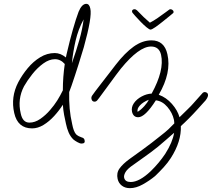

<svg xmlns="http://www.w3.org/2000/svg" viewBox="-20 -658 1102 999"><path d="M404 89Q396 89 382.5 81.5Q369 74 361 67Q346 52 337 31Q328 10 323 -15Q318 -36 313.5 -60.5Q309 -85 307 -113Q288 -83 262 -54.5Q236 -26 206.5 -8Q177 10 147 10Q72 10 54 -70Q35 -153 75 -230Q95 -268 124 -303Q153 -338 189 -360Q225 -382 265 -382Q295 -382 323 -359Q324 -363 325.5 -372Q327 -381 331 -395Q343 -447 359 -503.5Q375 -560 389 -597Q406 -638 429 -638Q445 -638 450 -613Q460 -570 416 -412Q413 -403 406 -379.5Q399 -356 389.5 -325.5Q380 -295 370 -265Q360 -235 352 -211.5Q344 -188 340 -179Q339 -134 342.5 -93.5Q346 -53 356 -10Q359 6 364 19.5Q369 33 376 41Q383 47 389.5 50.5Q396 54 405 57Q418 60 420 71Q425 89 404 89ZM867 -610Q872 -610 877 -606.5Q882 -603 883 -598Q884 -593 881 -590Q879 -588 863 -575Q847 -562 826.5 -545.5Q806 -529 788 -516.5Q770 -504 763 -504Q757 -504 742.5 -516Q728 -528 712 -544.5Q696 -561 684 -574.5Q672 -588 669 -592Q668 -594 667 -598Q666 -603 670 -606.5Q674 -610 679 -610Q687 -610 693 -604Q729 -566 760 -540Q778 -549 800.5 -564.5Q823 -580 841 -593.5Q859 -607 862 -609Q864 -610 867 -610ZM354 -329Q377 -394 393 -450.5Q409 -507 415 -557Q387 -505 373.5 -447Q360 -389 354 -329ZM656 321Q631 321 614 308Q597 295 592 273Q585 242 602 218.5Q619 195 653 170Q680 151 724.5 118.5Q769 86 815 49Q841 29 856.5 14.5Q872 0 887 -16Q887 -23 886 -28Q885 -33 885 -35Q877 -71 851 -101.5Q825 -132 791 -136Q735 -48 699 -48Q674 -48 667 -76Q662 -100 676.5 -121Q691 -142 717 -156Q743 -170 769 -171Q836 -293 818 -373Q808 -416 766 -416Q703 -416 609 -301Q602 -292 583 -267Q564 -242 541.5 -210.5Q519 -179 497 -150Q492 -143 486 -136Q480 -129 472 -129Q459 -129 456 -143Q454 -152 459 -160Q461 -164 476 -183.5Q491 -203 511 -229Q531 -255 550.5 -280Q570 -305 582 -321Q630 -383 675.5 -415.5Q721 -448 768 -448Q835 -448 851 -376Q873 -280 806 -165Q845 -151 874.5 -117.5Q904 -84 914 -48Q942 -75 955 -88Q968 -101 974 -107Q980 -113 985 -119Q990 -125 1001 -137Q1012 -149 1035 -175Q1040 -179 1045 -179Q1050 -179 1055.5 -176Q1061 -173 1062 -167Q1065 -156 1050 -136Q1032 -116 1008.5 -90Q985 -64 961.5 -40.5Q938 -17 921 -2Q924 78 869 164Q853 189 831.5 212.5Q810 236 787 258Q758 282 723 301.5Q688 321 656 321ZM133 -20Q162 -20 190 -39.5Q218 -59 241 -86Q262 -110 278 -135.5Q294 -161 307 -188Q307 -223 309.5 -257Q312 -291 317 -325Q295 -350 266 -350Q236 -350 205 -327.5Q174 -305 148 -272Q122 -239 105 -209Q70 -142 88 -67Q98 -20 133 -20ZM696 -76Q714 -87 731 -106Q748 -125 754 -139Q724 -127 708 -109.5Q692 -92 696 -76ZM660 289Q705 289 765 232Q808 190 840 142Q878 82 886 33Q880 38 871.5 45.5Q863 53 847 67Q822 89 802.5 105Q783 121 764.5 134.5Q746 148 725 163Q704 178 676 198Q643 220 633 237.5Q623 255 626 267Q631 289 660 289Z"/></svg>

Font: Oooh Baby
Style: Normal
Weight: 400
Designer: Robert E. Leuschke
Foundry: Robert E. Leuschke
Version: Version 1.011; ttfautohint (v1.8.3)